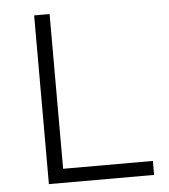

<svg xmlns="http://www.w3.org/2000/svg" viewBox="-51 -734 685 780"><g transform="rotate(-5 292.0 -344.0)"><path d="M117 0V-688H180V-57H546V0Z"/></g></svg>

Font: Saira SemiExpanded Light
Style: Regular
Weight: 300
Width: 6
Designer: Hector Gatti with collaboration of the Omnibus-Type team
Foundry: Omnibus-Type
Version: Version 1.101